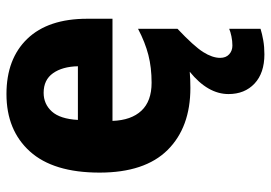

<svg xmlns="http://www.w3.org/2000/svg" viewBox="-142 -457 838 594"><g transform="rotate(-90 277.0 -160.0)"><path d="M395 102Q395 120 406 130Q417 140 433 140Q447 140 461.5 137Q476 134 485 130V227Q469 232 449 235.5Q429 239 406 239Q348 239 315.5 208.5Q283 178 283 128Q283 64 352 8Q329 10 302 10Q180 10 110 -60.5Q40 -131 40 -271Q40 -414 105.5 -486.5Q171 -559 283 -559Q392 -559 454 -494.5Q516 -430 516 -309V-231H200Q202 -173 231.5 -141.5Q261 -110 318 -110Q365 -110 404 -120Q443 -130 485 -152V-30Q431 21 413 49.5Q395 78 395 102ZM287 -444Q252 -444 229 -418.5Q206 -393 203 -338H369Q368 -386 347.5 -415Q327 -444 287 -444Z"/></g></svg>

Font: Noto Sans SemiCondensed ExtraBold
Style: Regular
Weight: 800
Width: 4
Designer: Monotype Design Team
Foundry: Monotype Imaging Inc.
Version: Version 2.013; ttfautohint (v1.8.4.7-5d5b)